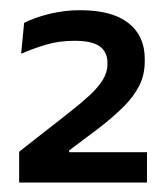

<svg xmlns="http://www.w3.org/2000/svg" viewBox="-20 -730 336 386"><path d="M18.5 -363V-425L120 -504.5Q143 -522.5 160 -538.2Q177 -554 186.5 -569.2Q196 -584.5 196 -600.5V-604Q196 -625 180.8 -636.5Q165.5 -648 130 -648Q98 -648 71.8 -640Q45.5 -632 22.5 -622L28.5 -684Q48.5 -694.5 79 -702Q109.5 -709.5 141.5 -709.5Q205 -709.5 238 -683.8Q271 -658 271 -612V-606.5Q271 -579.5 260 -557.8Q249 -536 228.8 -515.8Q208.5 -495.5 179.5 -473L119 -427.5V-412.5L86.5 -424H275.5V-363Z"/></svg>

Font: Anek Tamil Medium
Style: Regular
Weight: 500
Designer: Aadarsh Rajan (Tamil), Yesha Goshar (Latin)
Foundry: Ek Type
Version: Version 1.003